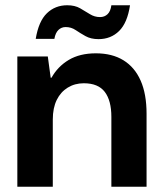

<svg xmlns="http://www.w3.org/2000/svg" viewBox="-20 -711 619 731"><path d="M46 0V-496H162L173 -415H176Q200 -458 242 -483Q284 -508 345 -508Q407 -508 450 -481.5Q493 -455 515.5 -404Q538 -353 538 -278V0H404V-266Q404 -328 379 -361Q354 -394 299 -394Q265 -394 238 -377.5Q211 -361 196 -330.5Q181 -300 181 -256V0ZM355 -562Q326 -562 305.5 -573.5Q285 -585 268 -596.5Q251 -608 230 -608Q214 -608 202.5 -597Q191 -586 187 -563H116Q127 -630 158.5 -660.5Q190 -691 236 -691Q265 -691 285 -679.5Q305 -668 322.5 -657Q340 -646 361 -646Q378 -646 389.5 -657Q401 -668 404 -691H475Q465 -624 433.5 -593Q402 -562 355 -562Z"/></svg>

Font: DM Sans 9pt 36pt
Style: Bold
Weight: 700
Version: Version 4.004;gftools[0.9.30]